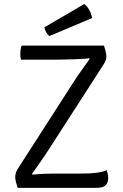

<svg xmlns="http://www.w3.org/2000/svg" viewBox="-20 -902 592 922"><path d="M334 -509Q350 -534.5 369.5 -561.2Q389 -588 411 -619.5L408 -622.5Q399 -620.5 377.2 -619.2Q355.5 -618 329.8 -617.2Q304 -616.5 282.2 -616Q260.5 -615.5 251 -615.5H81Q79 -622 78.2 -628.8Q77.5 -635.5 77.5 -642Q77.5 -652.5 79 -662.8Q80.5 -673 84 -683H479.5Q484.5 -667 486.8 -657Q489 -647 490 -641Q491 -635 491 -630.5Q491 -622.5 488 -613.8Q485 -605 479 -595L212.5 -181.5Q195.5 -155 174.2 -124.8Q153 -94.5 133.5 -66.5L136.5 -63.5Q168 -66.5 195.2 -67.5Q222.5 -68.5 241 -68.5H371.5Q413 -68.5 442.8 -72.2Q472.5 -76 492.5 -85Q495.5 -75.5 497.5 -65.5Q499.5 -55.5 499.5 -45.5Q499.5 -24.5 487 -12.2Q474.5 0 442.5 0H64.5Q59.5 -16.5 57 -26.2Q54.5 -36 53.8 -41.5Q53 -47 53 -51.5Q53 -60 55.8 -70Q58.5 -80 64.5 -90ZM384.5 -882.5Q393.5 -877 401.2 -866.2Q409 -855.5 414.5 -842.2Q420 -829 422.5 -815.5L217.5 -729Q207.5 -736 201.2 -748.2Q195 -760.5 193.5 -771Z"/></svg>

Font: Signika Light Light
Style: Regular
Weight: 300
Version: Version 2.001